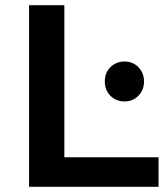

<svg xmlns="http://www.w3.org/2000/svg" viewBox="-20 -720 640 740"><path d="M92 0V-700H228V-114H591V0ZM406 -350.5Q384 -372 384 -406Q384 -440 406 -461.5Q428 -483 460 -483Q492 -483 513.5 -461Q535 -439 535 -406Q535 -373 513.5 -351Q492 -329 460 -329Q428 -329 406 -350.5Z"/></svg>

Font: Belfius21
Style: Bold
Weight: 700
Designer: Montserrat's base design by Julieta Ulanovsky, modified by Coast SPRL for Belfius Bank NV.
Foundry: Montserrat's base design by Julieta Ulanovsky, modified by Coast SPRL for Belfius Bank NV.
Version: Version 2.000;FEAKit 1.0